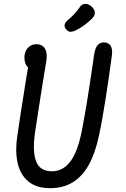

<svg xmlns="http://www.w3.org/2000/svg" viewBox="-20 -973 660 1004"><path d="M70.8 -264.2Q87 -376.3 116.3 -558.5Q125.2 -609.3 133.5 -660L146.8 -614.3Q127.3 -614.3 117.5 -631.8Q107.7 -649.3 107.7 -671.8Q107.7 -690.8 115.2 -706.8Q122.7 -722.8 136.9 -732.3Q151.2 -741.8 170.7 -741.8Q189.3 -741.8 202.7 -732.6Q216 -723.3 221.4 -703.8Q226.8 -684.2 222.2 -654.2Q216.7 -618.7 203 -536.8Q193.3 -476.5 184.2 -417.4Q175 -358.3 163.8 -283.8Q148.7 -184.5 168.2 -130.9Q187.8 -77.3 251.2 -77.3Q309.8 -77.3 349.1 -130.2Q388.3 -183 409.8 -299.3Q432.8 -415.5 465.5 -640.8L472 -686Q476.8 -719.3 489.1 -735.3Q501.3 -751.3 523.3 -751.3Q540.2 -751.3 550.4 -742.6Q560.7 -733.8 564.2 -718.7Q567.8 -703.5 565.3 -684.7Q550.7 -574 531.7 -453Q512.7 -332 496.8 -260.7Q477.8 -172.2 444.9 -112.1Q412 -52 361.7 -20.5Q311.3 11 242 11Q168.8 11 126.4 -25.8Q84 -62.5 71.3 -124.4Q58.7 -186.3 70.8 -264.2ZM377.7 -814.8Q400.3 -826 423 -842.9Q445.7 -859.8 463.2 -877.7Q477 -892.5 475.9 -908.2Q474.8 -923.8 460 -938Q450.5 -947.3 438.7 -950.9Q426.8 -954.5 415.4 -950.5Q404 -946.5 395.7 -933.5Q384 -916.5 367.2 -898.5Q350.5 -880.5 333 -866.2Q318.7 -853.8 317.6 -841.5Q316.5 -829.2 327.7 -817.5Q337.5 -806.5 349.8 -806.9Q362.2 -807.3 377.7 -814.8Z"/></svg>

Font: Monaspace Radon Var
Style: Regular
Weight: 400
Designer: Riley Cran and the Lettermatic Team
Version: Version 1.000 (Monaspace Radon Var)